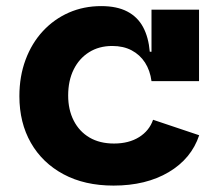

<svg xmlns="http://www.w3.org/2000/svg" viewBox="-20 -582 696 614"><path d="M343 11.5Q250.5 11.5 183 -24.8Q115.5 -61 78.8 -125.2Q42 -189.5 42 -274.5Q42 -338 61.8 -391Q81.5 -444 117.2 -482.5Q153 -521 200.5 -541.8Q248 -562.5 303.5 -562.5Q354 -562.5 387 -545.2Q420 -528 437.5 -495.5Q455 -463 459 -416.5H491.5L464.5 -322.5Q460 -356.5 443.8 -381.8Q427.5 -407 401 -421Q374.5 -435 339 -435Q296.5 -435 264.8 -415Q233 -395 215.5 -359.5Q198 -324 198 -276.5Q198 -231 215.8 -196.2Q233.5 -161.5 266.2 -142.2Q299 -123 344.5 -123Q392 -123 424.8 -143.5Q457.5 -164 469.5 -199L617 -149.5Q592 -74.5 519.5 -31.5Q447 11.5 343 11.5ZM464.5 -322.5V-551H616.5V-322.5Z"/></svg>

Font: Hepta Slab
Style: Bold
Weight: 700
Designer: Michael LaGattuta
Foundry: Michael LaGattuta
Version: Version 1.100